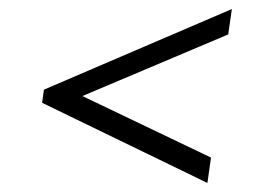

<svg xmlns="http://www.w3.org/2000/svg" viewBox="-20 -562 558 424"><path d="M492 -542 484 -486 141 -341 145 -358 446 -214 438 -158 73 -335 77 -364Z"/></svg>

Font: Pathway Extreme SemiCondensed ExtraLight
Style: Italic
Weight: 250
Width: 4
Italic angle: -8°
Version: Version 1.001;gftools[0.9.26]